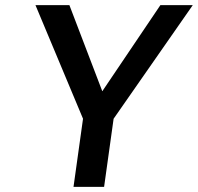

<svg xmlns="http://www.w3.org/2000/svg" viewBox="-20 -727 770 747"><path d="M385 0 422 -265 730 -707H604L378 -372L250 -707H118L303 -265L266 0Z"/></svg>

Font: Brisa Sans Medium
Style: Italic
Weight: 600
Italic angle: -8°
Designer: Dalton Maag Ltd
Foundry: Dalton Maag Ltd
Version: Version 1.101;July 10, 2019;FontCreator 11.5.0.2425 64-bit